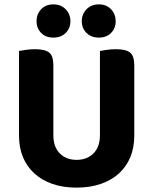

<svg xmlns="http://www.w3.org/2000/svg" viewBox="-20 -841 701 878"><path d="M330 17Q268 17 219.5 0Q171 -17 137 -48Q103 -79 85 -122.5Q67 -166 67 -220V-608Q78 -610 98.5 -613Q119 -616 140 -616Q185 -616 204.5 -601Q224 -586 224 -542V-223Q224 -169 253.5 -139.5Q283 -110 330 -110Q378 -110 407.5 -139.5Q437 -169 437 -223V-608Q448 -610 468.5 -613Q489 -616 510 -616Q555 -616 574.5 -601Q594 -586 594 -542V-220Q594 -166 576 -122.5Q558 -79 524 -48Q490 -17 441 0Q392 17 330 17ZM302 -744Q302 -712 280.5 -690.5Q259 -669 224 -669Q189 -669 168 -690.5Q147 -712 147 -744Q147 -776 168 -798.5Q189 -821 224 -821Q259 -821 280.5 -798.5Q302 -776 302 -744ZM509 -744Q509 -712 488 -690.5Q467 -669 432 -669Q397 -669 375.5 -690.5Q354 -712 354 -744Q354 -776 375.5 -798.5Q397 -821 432 -821Q467 -821 488 -798.5Q509 -776 509 -744Z"/></svg>

Font: Baloo 2
Style: Bold
Weight: 700
Designer: Sarang Kulkarni and Ek Type
Foundry: Ek Type
Version: Version 1.640;hotconv 1.0.111;makeotfexe 2.5.65597; ttfautoh